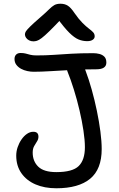

<svg xmlns="http://www.w3.org/2000/svg" viewBox="-20 -997 637 1029"><path d="M282 12Q218.4 12 170.2 -8.8Q122 -29.6 94.5 -69Q67 -108.4 67 -163Q67 -186 74.6 -208.3Q82.2 -230.6 95.2 -249.5Q108.2 -268.4 124.6 -279.6Q141 -290.8 158.4 -290.8Q172.2 -290.8 179.1 -284.3Q186 -277.8 186 -264.2Q186 -250.8 178.3 -239.2Q170.6 -227.6 162.9 -213.7Q155.2 -199.8 155.2 -179.2Q155.2 -132.8 185.1 -103.7Q215 -74.6 282 -74.6Q368.4 -74.6 401.7 -107.1Q435 -139.6 435 -208Q435 -245.6 427.2 -297.3Q419.4 -349 406.2 -405.6Q393 -462.2 376.1 -516.3Q359.2 -570.4 341.8 -613.4Q332.6 -636.6 336.7 -656.3Q340.8 -676 361 -676Q393 -675.8 410.4 -662.7Q427.8 -649.6 439.4 -615.8Q456.2 -571.6 471.6 -516.6Q487 -461.6 499.1 -403.4Q511.2 -345.2 518.1 -292.2Q525 -239.2 525 -198Q525 -89.8 463 -38.9Q401 12 282 12ZM159.6 -612.4Q144.2 -612.4 126.2 -616.2Q108.2 -620 92.9 -628.3Q77.6 -636.6 67.7 -649.6Q57.8 -662.6 57.8 -681Q57.8 -695.8 66.4 -704.4Q75 -713 90.2 -713Q106.4 -713 117.5 -710Q128.6 -707 142 -703.5Q155.4 -700 175.4 -700Q225 -700 268.2 -703Q311.4 -706 361.5 -709Q411.6 -712 480 -712Q496.6 -712 512.7 -707.9Q528.8 -703.8 539.4 -693.2Q550 -682.6 550 -661.6Q550 -625.6 496 -625.6Q431 -625.6 368.9 -622.3Q306.8 -619 253.2 -615.7Q199.6 -612.4 159.6 -612.4ZM159 -775.4Q146 -775.4 135.6 -780.9Q125.2 -786.4 119.4 -795Q113.6 -803.6 113.6 -812.6Q113.6 -820.4 118.6 -828.6Q123.6 -836.8 140.6 -853.8Q157.6 -870.8 194.8 -903Q225.4 -929.4 241.7 -945.8Q258 -962.2 271 -969.6Q284 -977 304.2 -977Q327 -977 343.5 -966.5Q360 -956 379.6 -926.6Q402.4 -893.8 422 -874.3Q441.6 -854.8 456.3 -843.8Q471 -832.8 479.2 -824Q487.4 -815.2 487.4 -802.2Q487.4 -790.8 476.6 -783.6Q465.8 -776.4 447.2 -776.4Q423.2 -776.4 401 -785.5Q378.8 -794.6 351.6 -821.4Q324.4 -848.2 286 -900.8L314.2 -901.2Q271.8 -856.4 245.5 -830.6Q219.2 -804.8 203.4 -793Q187.6 -781.2 177.6 -778.3Q167.6 -775.4 159 -775.4Z"/></svg>

Font: Shantell Sans Light
Style: Regular
Weight: 300
Designer: Stephen Nixon, Anya Danilova, Shantell Martin
Foundry: Arrow Type
Version: Version 1.011;[c5ecc13dd]